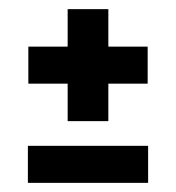

<svg xmlns="http://www.w3.org/2000/svg" viewBox="-20 -552 386 420"><path d="M128 -287V-532H217V-287ZM42 -369V-450H303V-369ZM41 -152V-233H304V-152Z"/></svg>

Font: Bricolage Grotesque 48pt Condensed Medium
Style: Regular
Weight: 500
Width: 3
Designer: Mathieu Triay
Foundry: Atelier Triay
Version: Version 1.001;gftools[0.9.33.dev8+g029e19f]